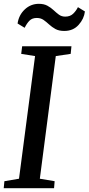

<svg xmlns="http://www.w3.org/2000/svg" viewBox="-20 -985 465 1005"><path d="M-0.5 0 3 -36.5 79.5 -49.5 163.5 -691.5 91 -703 96 -743H354L350 -703L272 -691.5L188.5 -49.5L266 -36.5L263 0ZM72 -862Q78.5 -906.5 109.8 -935.8Q141 -965 183.5 -965Q210 -965 228.2 -955Q246.5 -945 260.5 -931.8Q274.5 -918.5 288.5 -908.2Q302.5 -898 321.5 -898Q347 -898 362.5 -912.8Q378 -927.5 388 -947.5L424.5 -925Q420 -886.5 391.5 -854.8Q363 -823 316.5 -823Q288.5 -823 270 -833.2Q251.5 -843.5 237 -857Q222.5 -870.5 207.8 -880.8Q193 -891 172.5 -891Q148.5 -891 134.5 -877Q120.5 -863 109 -839.5Z"/></svg>

Font: Merriweather Text Regular
Style: Italic
Weight: 400
Italic angle: -7.8°
Designer: Eben Sorkin
Foundry: Eben Sorkin
Version: Version 2.100; ttfautohint (v1.7.19-72a1) -l 8 -r 50 -G 200 